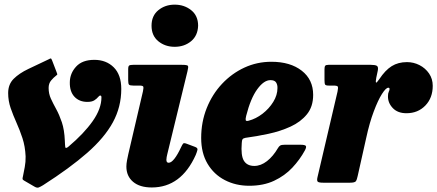

<svg xmlns="http://www.w3.org/2000/svg" viewBox="-20 -806 1930 847"><path d="M365.5 -356.5Q329.5 -356.5 308.2 -379.5Q287 -402.5 288 -443.5Q288.5 -482.5 315.8 -512.2Q343 -542 396 -542Q448.5 -542 481.8 -509Q515 -476 515 -413.5Q515 -334.5 478 -266.5Q441 -198.5 364.5 -131.5Q288 -64.5 170 11Q158.5 18 150.8 21Q143 24 131.5 17L86 -9.5Q80 -13 79.5 -16.2Q79 -19.5 81.5 -29.5Q85 -46.5 89.2 -69Q93.5 -91.5 93 -116Q91 -160.5 79 -196.8Q67 -233 52.5 -265.2Q38 -297.5 27 -329.2Q16 -361 16 -395.5Q16 -434 40.2 -458.2Q64.5 -482.5 105 -501.8Q145.5 -521 194 -544Q202 -548.5 204.2 -548.2Q206.5 -548 210 -539L229 -489.5Q232.5 -481.5 232.8 -478.8Q233 -476 226.5 -471.5Q216.5 -464 205.5 -451Q194.5 -438 194.5 -418Q194.5 -392.5 204.5 -370.8Q214.5 -349 228 -324.5Q241.5 -300 252.8 -266.8Q264 -233.5 266 -185.5Q266.5 -176.5 266.8 -168.8Q267 -161 268 -156.5Q270 -149 282.5 -159.5Q350 -216.5 388.8 -271.5Q427.5 -326.5 427.5 -376.5Q427.5 -384.5 422.5 -384.5Q418 -384.5 412.5 -377.5Q407 -370.5 396.2 -363.5Q385.5 -356.5 365.5 -356.5Z M648.5 -692.5Q648.5 -736.5 678.5 -761Q708.5 -785.5 750.5 -785.5Q793 -785.5 823.5 -761Q854 -736.5 854 -692.5Q852.5 -648.5 822.8 -624Q793 -599.5 750.5 -599.5Q708.5 -599.5 678.5 -624Q648.5 -648.5 648.5 -692.5ZM807 -491.5 718 -126Q716.5 -121.5 715.2 -113Q714 -104.5 714 -101Q714 -88 724 -88Q735.5 -88 749.5 -105.8Q763.5 -123.5 778.5 -156Q784.5 -169 788.2 -172.8Q792 -176.5 804.5 -171.5L840.5 -158Q853 -153.5 851 -144.8Q849 -136 843.5 -122.5Q779 21 649.5 21Q596.5 21 567 -4Q537.5 -29 537.5 -71.5Q537.5 -83.5 540.5 -99.5Q543.5 -115.5 546 -126L610.5 -402.5Q614 -419 612 -423.8Q610 -428.5 594.5 -428.5H568Q553 -428.5 549.2 -432.5Q545.5 -436.5 545.5 -452V-500.5Q545.5 -514 550 -517Q554.5 -520 567.5 -520H782.5Q806 -520 809 -515.5Q812 -511 807 -491.5Z M867.5 -197.5Q867.5 -268 892 -329.2Q916.5 -390.5 959.5 -436.2Q1002.5 -482 1058.2 -507.8Q1114 -533.5 1177 -533.5Q1260.5 -533.5 1311 -494.2Q1361.5 -455 1361.5 -387.5Q1361.5 -335.5 1334 -301.8Q1306.5 -268 1261.8 -247.5Q1217 -227 1164.8 -215.8Q1112.5 -204.5 1063 -198Q1053 -196 1050 -191.8Q1047 -187.5 1046.5 -175Q1042 -119.5 1056 -96.8Q1070 -74 1102 -74Q1130.5 -74 1157.8 -95.2Q1185 -116.5 1206 -152.5Q1210.5 -160.5 1216.2 -164Q1222 -167.5 1236 -167.5H1305Q1325 -167.5 1329 -162.5Q1333 -157.5 1325 -142.5Q1303 -102 1269.5 -66.2Q1236 -30.5 1189 -8.5Q1142 13.5 1079.5 13.5Q1020 13.5 971.8 -11.5Q923.5 -36.5 895.5 -83.8Q867.5 -131 867.5 -197.5ZM1077 -273.5Q1109 -282 1138 -304.2Q1167 -326.5 1185.5 -356.5Q1204 -386.5 1204 -417.5Q1204.5 -432 1198 -442.2Q1191.5 -452.5 1173 -452.5Q1144 -452.5 1114.8 -412.2Q1085.5 -372 1066 -295Q1062.5 -281 1064 -275.8Q1065.5 -270.5 1077 -273.5Z M1429 -520H1616Q1634.5 -520 1642.2 -515.8Q1650 -511.5 1646.5 -494L1640 -463.5Q1636.5 -445 1638.8 -442Q1641 -439 1653 -456.5Q1679.5 -496.5 1708 -514.2Q1736.5 -532 1775.5 -532Q1804.5 -532 1830.5 -518.8Q1856.5 -505.5 1872.8 -481.8Q1889 -458 1889 -427.5Q1889 -374 1856.2 -340.2Q1823.5 -306.5 1773 -306.5Q1734.5 -306.5 1712.8 -329.2Q1691 -352 1691.5 -381.5Q1691.5 -394.5 1695 -401.2Q1698.5 -408 1698.5 -413.5Q1698.5 -419 1693 -419Q1682.5 -419 1665 -391.5Q1647.5 -364 1628.8 -314.2Q1610 -264.5 1595.5 -197.5L1558 -30Q1554.5 -13 1549.8 -6.5Q1545 0 1523.5 0H1406Q1386.5 0 1381.8 -4.5Q1377 -9 1380.5 -24L1469 -402Q1472.5 -419 1470.2 -423.8Q1468 -428.5 1450.5 -428.5H1430.5Q1417 -428.5 1414.2 -433Q1411.5 -437.5 1411.5 -453V-501Q1411.5 -512 1414.8 -516Q1418 -520 1429 -520Z"/></svg>

Font: Besley* Narrow Heavy
Style: Italic
Weight: 800
Width: 4
Italic angle: -13°
Designer: Owen Earl
Foundry: indestructible type*
Version: Version 3.000; ttfautohint (v1.8.3)